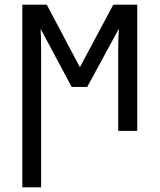

<svg xmlns="http://www.w3.org/2000/svg" viewBox="-20 -557 679 817"><path d="M155 240V-340Q155 -362 154.5 -388Q154 -414 153 -434L285 -187H351L486 -435Q483 -393 483 -345V0H564V-537H462L320 -271L179 -537H75V240Z"/></svg>

Font: Noto Sans UI SemiCondensed
Style: Regular
Weight: 400
Width: 4
Designer: Monotype Design Team
Foundry: Monotype Imaging Inc.
Version: 1.001